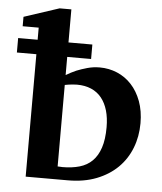

<svg xmlns="http://www.w3.org/2000/svg" viewBox="-53 -786 704 833"><g transform="rotate(5 299.0 -370.0)"><path d="M565.9 -273.9Q565.9 -216.3 546.4 -166.3Q526.9 -116.2 489.5 -79.3Q452.1 -42.5 397.7 -21.2Q343.3 0 272.9 0H89.8V-533.2H4.9V-596.2H89.8V-648.9H20V-689.9L172.9 -740.2H224.1V-596.2H328.1V-533.2H224.1V-454.1Q245.1 -466.8 268.6 -477.1Q289.1 -485.4 314.9 -492.7Q340.8 -500 369.1 -500Q409.2 -500 445.1 -484.9Q481 -469.7 507.8 -440.7Q534.7 -411.6 550.3 -369.6Q565.9 -327.6 565.9 -273.9ZM420.9 -244.1Q420.9 -284.7 411.6 -316.7Q402.3 -348.6 384.3 -371.1Q366.2 -393.6 339.1 -405.3Q312 -417 276.9 -417Q267.6 -417 258.5 -416Q249.5 -415 241.7 -414.1L224.1 -411.1V-56.2Q232.9 -56.2 236.6 -55.7Q240.2 -55.2 245.1 -55.2Q286.6 -55.2 319.3 -64.7Q352.1 -74.2 374.5 -96.4Q397 -118.7 408.9 -154.8Q420.9 -190.9 420.9 -244.1Z"/></g></svg>

Font: Charis SIL
Style: Bold
Weight: 700
Foundry: SIL International
Version: Version 4.112